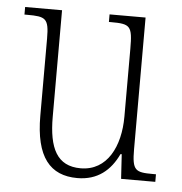

<svg xmlns="http://www.w3.org/2000/svg" viewBox="-44 -579 599 632"><g transform="rotate(5 255.0 -263.0)"><path d="M234 10C301 10 343 -26 369 -81H373L378 0H491V-25H481C423 -25 412 -30 412 -101V-536H293V-511H300C364 -511 371 -505 371 -429V-205C371 -107 330 -23 242 -23C164 -23 136 -80 136 -184V-536H14V-511H23C84 -511 95 -506 95 -439V-184C95 -47 144 10 234 10Z"/></g></svg>

Font: Noto Serif Hebrew Condensed ExtraLight
Style: Regular
Weight: 200
Width: 3
Designer: Monotype Design Team
Foundry: Monotype Imaging Inc.
Version: Version 2.004